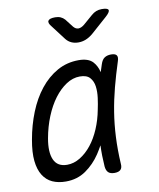

<svg xmlns="http://www.w3.org/2000/svg" viewBox="-88 -854 775 933"><g transform="rotate(-10 300.0 -387.5)"><path d="M162 10Q124 10 95.5 -3Q67 -16 49.5 -44Q32 -72 27.5 -115Q23 -158 34 -219Q46 -288 71 -350.5Q96 -413 133 -459.5Q170 -506 218 -533Q266 -560 324 -560Q372 -560 394 -536Q413 -515 420 -484Q426 -502 432 -521Q439 -543 452 -551.5Q465 -560 484 -560Q505 -560 511.5 -550.5Q518 -541 511 -521Q491 -459 475.5 -400Q460 -341 450.5 -282Q441 -223 438 -160.5Q435 -98 439 -29Q441 -9 431.5 0.5Q422 10 401.5 10Q381 10 371 0.5Q361 -9 359 -29Q355 -84 357 -134Q346 -114 333 -94Q303 -49 260.5 -19.5Q218 10 162 10ZM182 -69Q215 -69 246 -88Q277 -107 302.5 -139Q328 -171 346.5 -214.5Q365 -258 374 -306Q380 -333 384 -363.5Q388 -394 384.5 -420Q381 -446 365.5 -463.5Q350 -481 316 -481Q281 -481 248.5 -459.5Q216 -438 189 -402Q162 -366 142 -317Q122 -268 112 -212Q100 -145 117 -107Q134 -69 182 -69ZM248 -785Q263 -785 274.5 -780Q286 -775 295 -765L326 -725Q337 -712 350.5 -712Q364 -712 380 -725L425 -764Q437 -775 450 -780Q463 -785 478 -785Q508 -785 510.5 -774.5Q513 -764 489 -743L410 -673Q393 -659 375.5 -652Q358 -645 339 -645Q320 -645 304.5 -652Q289 -659 278 -673L224 -744Q207 -764 213.5 -774.5Q220 -785 248 -785Z"/></g></svg>

Font: Maple Mono Light
Style: Italic
Weight: 300
Italic angle: -10°
Monospace: yes
Designer: subframe7536
Version: Version 7.000